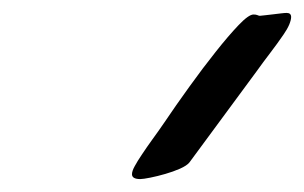

<svg xmlns="http://www.w3.org/2000/svg" viewBox="-20 -718 466 294"><path d="M414.1 -665Q404.8 -651.4 393.8 -637Q382.8 -622.6 373 -608.9L270 -469.2Q266.1 -464.4 255.6 -459.7Q245.1 -455.1 233.2 -451.7Q221.2 -448.2 210.2 -446Q199.2 -443.8 194.8 -443.8Q182.1 -443.8 182.1 -451.2Q182.1 -456.1 186.3 -463.6Q190.4 -471.2 197.3 -481.4Q204.1 -491.7 213.1 -504.2Q222.2 -516.6 231.9 -530.8Q249 -556.2 269.8 -585Q290.5 -613.8 310.1 -638.4Q329.6 -663.1 345.2 -679.4Q360.8 -695.8 368.2 -695.8Q372.1 -695.8 374.3 -694.8Q376.5 -693.8 377.9 -693.8Q379.9 -693.8 385.5 -694.6Q391.1 -695.3 397.7 -696Q404.3 -696.8 410.2 -697.5Q416 -698.2 418.9 -698.2Q425.8 -698.2 425.8 -691.9Q425.8 -687.5 422.9 -680.4Q419.9 -673.3 414.1 -665Z"/></svg>

Font: Oregano
Style: Italic
Weight: 400
Italic angle: -12°
Designer: Astigmatic (AOETI)
Foundry: Astigmatic (AOETI)
Version: Version 1.000